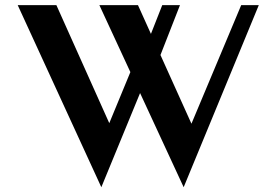

<svg xmlns="http://www.w3.org/2000/svg" viewBox="-20 -738 1105 767"><path d="M713.7 9.9 376.9 -717.6H531.1L755.8 -219.4L707.6 -155.2L943.6 -717.6H1013.9ZM384.8 9.9 50.7 -717.6H205.2L430.7 -214.4L379.1 -155.4L544.8 -556.5L570.3 -440.9ZM582.2 -419 556.4 -535.1 628.2 -717.6H699Z"/></svg>

Font: Russolo 10pt ExtraLight
Style: Regular
Weight: 200
Designer: Micah Stupak-Hahn
Version: Version 1.000